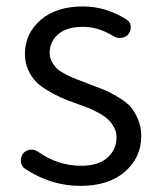

<svg xmlns="http://www.w3.org/2000/svg" viewBox="-20 -574 503 606"><path d="M233.4 12.7Q141.6 12.7 59.6 -41Q47.9 -48.8 45.9 -62.5V-68.4Q45.9 -79.1 52.7 -88.9Q60.5 -99.6 75.2 -101.6H80.1Q90.8 -101.6 100.6 -94.7Q163.1 -50.8 236.3 -50.8Q290 -50.8 318.8 -76.2Q347.7 -101.6 347.7 -140.6Q347.7 -158.2 339.8 -172.4Q332 -186.5 321.3 -196.8Q310.5 -207 292 -217.3Q273.4 -227.5 258.8 -233.4Q244.1 -239.3 221.7 -247.1Q193.4 -256.8 174.8 -265.1Q156.2 -273.4 131.8 -287.6Q107.4 -301.8 93.3 -316.4Q79.1 -331.1 68.8 -354Q58.6 -377 58.6 -403.3Q58.6 -467.8 107.9 -510.7Q157.2 -553.7 242.2 -553.7Q313.5 -553.7 378.9 -512.7Q390.6 -505.9 392.6 -492.2V-487.3Q392.6 -476.6 386.7 -467.8Q378.9 -457 365.2 -455.1Q361.3 -454.1 357.4 -454.1Q347.7 -454.1 339.8 -459Q291 -489.3 242.2 -489.3Q190.4 -489.3 163.6 -465.8Q136.7 -442.4 136.7 -407.2Q136.7 -391.6 144.5 -377.9Q152.3 -364.3 161.6 -356Q170.9 -347.7 190.4 -337.9Q210 -328.1 222.2 -323.7Q234.4 -319.3 258.8 -309.6Q261.7 -308.6 266.6 -306.6Q297.9 -294.9 314 -288.1Q330.1 -281.2 355 -266.1Q379.9 -251 392.6 -236.3Q405.3 -221.7 415.5 -197.8Q425.8 -173.8 425.8 -144.5Q425.8 -77.1 374.5 -32.2Q323.2 12.7 233.4 12.7Z"/></svg>

Font: MRT-Marukoias-beta
Style: Regular
Weight: 400
Designer: [Source Han Sans]
Ryoko NISHIZUKA 西塚涼子 (kana & ideographs); Paul D. Hunt (Latin, Greek & Cyrillic); Wenlong ZHANG 张文龙 (b
Foundry: RAPTORTYPE
Version: Version 2.10;April 28, 2020;FontCreator 13.0.0.2612 64-bit